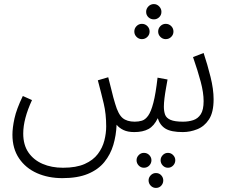

<svg xmlns="http://www.w3.org/2000/svg" viewBox="-20 -643 1135 942"><path d="M286 231Q217 231 161.5 206.5Q106 182 73.5 134Q41 86 41 18Q41 -16 51 -62Q61 -108 92 -172L137 -152Q94 -59 94 12Q94 68 119.5 105Q145 142 189 161Q233 180 289 180Q354 180 395.5 161.5Q437 143 460 112.5Q483 82 492 46.5Q501 11 501 -23Q501 -84 489 -134.5Q477 -185 460 -249L511 -264Q521 -226 526.5 -203Q532 -180 536 -165Q540 -150 545 -134Q560 -82 581.5 -64Q603 -46 641 -46Q660 -46 676.5 -51Q693 -56 707 -75.5Q721 -95 732.5 -139Q744 -183 753 -262L802 -253Q799 -235 794.5 -210.5Q790 -186 787 -161.5Q784 -137 784 -120Q784 -97 790 -80.5Q796 -64 816.5 -55Q837 -46 878 -46Q905 -46 928 -53.5Q951 -61 965 -82.5Q979 -104 979 -147Q979 -188 965 -241Q951 -294 927 -363L979 -383Q998 -326 1013 -265.5Q1028 -205 1028 -156Q1028 -92 1005.5 -57.5Q983 -23 948 -9Q913 5 877 5Q820 5 792.5 -11.5Q765 -28 754 -63Q736 -25 708.5 -10Q681 5 639 5Q607 5 586 -5Q565 -15 552 -31Q550 21 536 68Q522 115 492 152Q462 189 411.5 210Q361 231 286 231ZM735 -548Q719 -548 708 -558.5Q697 -569 697 -585Q697 -600 708 -611.5Q719 -623 735 -623Q750 -623 761 -611.5Q772 -600 772 -585Q772 -569 761 -558.5Q750 -548 735 -548ZM676 -451Q661 -451 650 -462Q639 -473 639 -488Q639 -504 650 -515Q661 -526 676 -526Q692 -526 703 -515Q714 -504 714 -488Q714 -473 703 -462Q692 -451 676 -451ZM793 -451Q778 -451 767 -462Q756 -473 756 -488Q756 -504 767 -515Q778 -526 793 -526Q809 -526 820 -515Q831 -504 831 -488Q831 -473 820 -462Q809 -451 793 -451ZM804 180Q789 180 778.5 169Q768 158 768 143Q768 129 778.5 118Q789 107 804 107Q819 107 829.5 118Q840 129 840 143Q840 158 829.5 169Q819 180 804 180ZM686 180Q671 180 660.5 169Q650 158 650 143Q650 129 660.5 118Q671 107 686 107Q702 107 712.5 118Q723 129 723 143Q723 158 712.5 169Q702 180 686 180ZM745 279Q730 279 719.5 268Q709 257 709 242Q709 228 719.5 217Q730 206 745 206Q761 206 771 217Q781 228 781 242Q781 257 771 268Q761 279 745 279Z"/></svg>

Font: Noto Sans Arabic SemCond Light
Style: Regular
Weight: 300
Width: 4
Designer: Monotype Design Team, Nadine Chahine, Nizar Qandah and Khaled Hosny
Foundry: Monotype Imaging Inc.
Version: Version 2.012; ttfautohint (v1.8.4.7-5d5b)